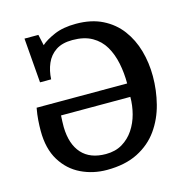

<svg xmlns="http://www.w3.org/2000/svg" viewBox="-106 -818 922 934"><g transform="rotate(-15 354.5 -351.0)"><path d="M320 12Q250 12 190 -17Q130 -46 93.5 -105.5Q57 -165 57 -255Q57 -280 59 -308.5Q61 -337 67 -369H523Q523 -422 513 -471Q503 -520 480.5 -558.5Q458 -597 418.5 -619.5Q379 -642 320 -642Q268 -642 236 -620.5Q204 -599 188.5 -563Q173 -527 171 -484H115L97 -709H167L179 -654Q202 -675 247 -694.5Q292 -714 357 -714Q434 -714 490 -686Q546 -658 582 -610Q618 -562 635.5 -500.5Q653 -439 653 -371Q653 -300 635.5 -231.5Q618 -163 579 -108Q540 -53 476 -20.5Q412 12 320 12ZM335 -64Q383 -64 418 -85Q453 -106 476 -140.5Q499 -175 510 -217Q521 -259 521 -302H172Q171 -292 170.5 -272Q170 -252 170 -243Q172 -157 214 -110.5Q256 -64 335 -64Z"/></g></svg>

Font: Literata Medium
Style: Regular
Weight: 500
Designer: Latin by Veronika Burian and Jose Scaglione. Greek by Irene Vlachou. Cyrillic by Vera Evstafieva.
Foundry: TypeTogether
Version: Version 3.103; ttfautohint (v1.8.4.7-5d5b);gftools[0.9.29]